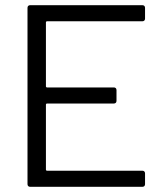

<svg xmlns="http://www.w3.org/2000/svg" viewBox="-20 -720 619 740"><path d="M539 -648V-690C539 -696 535 -700 529 -700H96C90 -700 86 -696 86 -690V-10C86 -4 90 0 96 0H529C535 0 539 -4 539 -10V-52C539 -58 535 -62 529 -62H161C159 -62 157 -64 157 -66V-317C157 -319 159 -321 161 -321H419C425 -321 429 -325 429 -331V-373C429 -379 425 -383 419 -383H161C159 -383 157 -385 157 -387V-634C157 -636 159 -638 161 -638H529C535 -638 539 -642 539 -648Z"/></svg>

Font: Elastic
Style: elastic
Weight: 400
Designer: Jeremy Tribby
Foundry: Tribby Type
Version: Version 1.422;hotconv 1.0.109;makeotfexe 2.5.65596